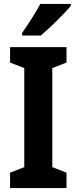

<svg xmlns="http://www.w3.org/2000/svg" viewBox="-20 -953 389 973"><path d="M339 -924V-933H184C161 -889 126 -835 92 -786V-773H187C235 -814 309 -886 339 -924ZM317 0V-78L245 -106V-608L317 -636V-714H31V-636L103 -608V-106L31 -78V0Z"/></svg>

Font: Noto Sans Lao UI Cond
Style: Bold
Weight: 700
Width: 3
Designer: Monotype Design Team
Foundry: Monotype Imaging Inc.
Version: Version 2.000